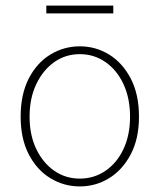

<svg xmlns="http://www.w3.org/2000/svg" viewBox="-20 -656 572 688"><path d="M266 12Q209 12 160.5 -17.5Q112 -47 83 -103Q54 -159 54 -238Q54 -318 83 -374.5Q112 -431 160.5 -460.5Q209 -490 266 -490Q323 -490 371 -460.5Q419 -431 448.5 -374.5Q478 -318 478 -238Q478 -159 448.5 -103Q419 -47 371 -17.5Q323 12 266 12ZM266 -16Q317 -16 358 -44Q399 -72 422.5 -122Q446 -172 446 -238Q446 -304 422.5 -354.5Q399 -405 358 -433.5Q317 -462 266 -462Q215 -462 174.5 -433.5Q134 -405 110 -354.5Q86 -304 86 -238Q86 -172 110 -122Q134 -72 174.5 -44Q215 -16 266 -16ZM146 -608V-636H386V-608Z"/></svg>

Font: SourceSans3VF
Style: Regular
Weight: 200
Designer: Paul D. Hunt
Foundry: Adobe
Version: Version 3.052;hotconv 1.1.0;makeotfexe 2.6.0